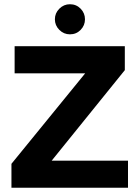

<svg xmlns="http://www.w3.org/2000/svg" viewBox="-20 -886 658 906"><path d="M34 0V-113L382 -540H49V-668H569V-555L224 -128H584V0ZM310 -724Q281 -724 260 -745Q239 -766 239 -795Q239 -824 260 -845Q281 -866 310 -866Q340 -866 360.5 -845Q381 -824 381 -795Q381 -766 360.5 -745Q340 -724 310 -724Z"/></svg>

Font: Atkinson Hyperlegible Next
Style: Bold
Weight: 700
Designer: Elliott Scott, Megan Eiswerth, Linus Boman, Theodore Petrosky, Letters from Sweden
Foundry: Applied Design Works, Letters from Sweden
Version: Version 2.001